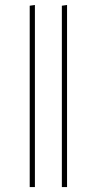

<svg xmlns="http://www.w3.org/2000/svg" viewBox="-20 -756 390 776"><path d="M121.1 -735.8V0H100.1V-732.9ZM251 -735.8V0H230V-732.9Z"/></svg>

Font: Fira Sans Compressed Thin
Style: Regular
Weight: 100
Width: 1
Designer: Carrois Corporate & Edenspiekermann AG
Foundry: Carrois Corporate GbR & Edenspiekermann AG
Version: Version 4.203;PS 004.203;hotconv 1.0.88;makeotf.lib2.5.64775